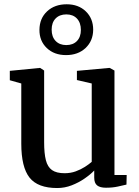

<svg xmlns="http://www.w3.org/2000/svg" viewBox="-20 -890 666 920"><path d="M487.5 9.5Q459.5 9.5 445.5 -1.5Q431.5 -12.5 431.5 -39V-73Q413.5 -54 385.2 -34.5Q357 -15 323.5 -2Q290 11 254 11Q161 11 121.5 -39Q82 -89 82 -202V-490L27 -505.5V-550.5L170.5 -564.5H172.5L191.5 -552V-208Q191.5 -155 199.8 -122.5Q208 -90 229.2 -75Q250.5 -60 289.5 -60Q318.5 -60 343 -69Q367.5 -78 387 -90.5Q406.5 -103 419.5 -114.5V-490L348.5 -506.5V-550.5L503 -564.5H505.5L528.5 -552V-51.5H587L586 -5.5Q569 -1.5 544.2 4Q519.5 9.5 487.5 9.5ZM296.5 -626Q239.5 -626 204 -660Q168.5 -694 169 -747.5Q169.5 -802 205.8 -835.8Q242 -869.5 299.5 -869.5Q356 -869.5 391.2 -835.5Q426.5 -801.5 426.5 -747.5Q426 -694 390 -660Q354 -626 296.5 -626ZM297.5 -674Q330 -674 348.8 -693.5Q367.5 -713 367.5 -746.5Q367.5 -781 348.8 -801Q330 -821 298 -821Q265.5 -821 246.5 -801.5Q227.5 -782 227.5 -748Q227.5 -713.5 246.5 -693.8Q265.5 -674 297.5 -674Z"/></svg>

Font: Merriweather 24pt Medium
Style: Regular
Weight: 500
Designer: Eben Sorkin
Foundry: Eben Sorkin
Version: Version 2.100